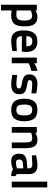

<svg xmlns="http://www.w3.org/2000/svg" viewBox="1411 -2157 960 3822"><g transform="rotate(90 1891.0 -246.0)"><path d="M74 214V-499H188V-472Q256 -511 313 -511Q413 -511 459 -452Q505 -393 505 -255Q505 -104 452.5 -46.5Q400 11 281 11Q233 11 188 2V214ZM292 -406Q272 -406 246 -399.5Q220 -393 204 -386L188 -380V-99Q216 -92 273 -92Q339 -92 364 -128Q389 -164 389 -255Q389 -336 364.5 -371Q340 -406 292 -406Z M812 -93Q847 -93 893 -95.5Q939 -98 967 -100L996 -102L998 -13Q884 11 795 11Q683 11 634 -50Q585 -111 585 -244Q585 -511 802 -511Q1015 -511 1015 -283L1007 -201H700Q701 -145 726.5 -119Q752 -93 812 -93ZM700 -290H902Q902 -355 879 -382Q856 -409 802 -409Q749 -409 724.5 -380.5Q700 -352 700 -290Z M1126 0V-499H1240V-446Q1306 -495 1391 -511V-389Q1351 -381 1313.5 -368Q1276 -355 1258 -346L1240 -337V0Z M1840 -488 1838 -391Q1718 -407 1658 -407Q1613 -407 1594 -395.5Q1575 -384 1575 -356Q1575 -333 1595 -323.5Q1615 -314 1679 -304Q1779 -288 1817 -255Q1855 -222 1855 -149Q1855 11 1656 11Q1624 11 1577.5 5.5Q1531 0 1500 -6L1469 -11L1473 -108Q1594 -92 1645 -92Q1698 -92 1719.5 -104Q1741 -116 1741 -146Q1741 -170 1723 -180Q1705 -190 1645 -200Q1543 -217 1502 -248Q1461 -279 1461 -353Q1461 -433 1514.5 -472Q1568 -511 1650 -511Q1682 -511 1729.5 -505Q1777 -499 1809 -494Z M2170 -511Q2289 -511 2341.5 -444.5Q2394 -378 2394 -252Q2394 -123 2343.5 -56Q2293 11 2170 11Q2047 11 1996 -55.5Q1945 -122 1945 -252Q1945 -379 1997 -445Q2049 -511 2170 -511ZM2170 -92Q2233 -92 2255.5 -129.5Q2278 -167 2278 -252Q2278 -333 2253.5 -370Q2229 -407 2170 -407Q2108 -407 2084.5 -371Q2061 -335 2061 -252Q2061 -166 2083.5 -129Q2106 -92 2170 -92Z M2622 0H2508V-499H2622V-469Q2693 -511 2756 -511Q2856 -511 2893 -452.5Q2930 -394 2930 -261V0H2816V-264Q2816 -342 2799 -375Q2782 -408 2730 -408Q2705 -408 2678 -402Q2651 -396 2636 -390L2622 -384Z M3445 -342V-122Q3447 -100 3456 -89.5Q3465 -79 3487 -76L3483 11Q3397 11 3348 -25Q3270 11 3190 11Q3040 11 3040 -149Q3040 -226 3081.5 -260Q3123 -294 3208 -300L3331 -311V-342Q3331 -409 3262 -409L3074 -400L3071 -484Q3194 -511 3275 -511Q3445 -511 3445 -342ZM3331 -230 3221 -220Q3155 -214 3155 -152Q3155 -83 3214 -83Q3234 -83 3263.5 -88Q3293 -93 3312 -98L3331 -103Z M3596 0V-706H3710V0Z"/></g></svg>

Font: TypoPRO Titillium Text
Style: 800 wt
Weight: 800
Designer: Accademia di Belle Arti di Urbino and others
Foundry: Accademia di Belle Arti di Urbino and others.
Version: Version 25.000